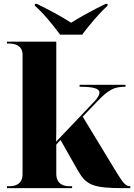

<svg xmlns="http://www.w3.org/2000/svg" viewBox="-20 -976 697 996"><path d="M292 -796H406C439 -841 495 -908 538 -946V-956H528C476 -931 395 -888 349 -858C304 -888 223 -931 171 -956H161V-946C205 -908 259 -841 292 -796ZM16 0H354V-10H338C316 -10 272 -18 272 -74V-226L294 -250L383 -93C427 -16 461 0 620 0H656V-10H654C635 -10 620 -23 585 -81L409 -371L479 -444C543 -512 572 -526 631 -526V-536H393V-526C464 -526 496 -517 496 -495C496 -484 487 -468 469 -449L271 -241C272 -273 272 -303 272 -335V-760H16V-750H30C52 -750 97 -743 97 -692V-72C97 -17 53 -10 30 -10H16Z"/></svg>

Font: Noto Serif Display ExtraBold
Style: Regular
Weight: 800
Designer: Monotype Design Team
Foundry: Monotype Imaging Inc.
Version: Version 2.009